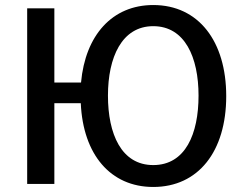

<svg xmlns="http://www.w3.org/2000/svg" viewBox="-20 -727 969 763"><path d="M879 -345C879 -125 768 16 589 16C419 16 310 -113 301 -317H196V4H88V-694H196V-399H302C319 -587 426 -707 589 -707C769 -707 879 -563 879 -345ZM769 -347C769 -499 715 -623 589 -623C464 -623 409 -499 409 -347C409 -195 462 -71 589 -71C717 -71 769 -195 769 -347Z"/></svg>

Font: Repo Medium
Style: Regular
Weight: 500
Designer: Stefan Peev
Foundry: Context Ltd
Version: Version 1.502